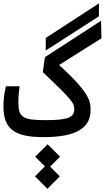

<svg xmlns="http://www.w3.org/2000/svg" viewBox="-20 -831 638 1169"><path d="M246.1 3.9C459 3.9 531.7 -60.5 531.7 -161.6C531.7 -216.8 522.5 -268.6 339.8 -435.5L597.7 -597.7L595.2 -704.6L253.4 -482.9L240.7 -392.1C414.1 -226.1 432.1 -207 432.1 -165C432.1 -115.2 389.6 -99.6 259.8 -99.6C120.6 -99.6 91.8 -113.3 91.8 -209.5C91.8 -244.1 94.7 -266.6 99.1 -305.7H16.1C4.9 -261.2 1 -220.7 1 -183.1C1 -43.5 70.3 3.9 246.1 3.9ZM258.3 -523.4 582 -731.4 582.5 -810.5 258.8 -600.1ZM268.6 318.4 344.2 242.7 285.2 183.6 345.7 123 270 47.4 194.3 123 253.4 182.1 192.9 242.7Z"/></svg>

Font: Cascadia Code PL
Style: Regular
Weight: 400
Monospace: yes
Designer: Aaron Bell
Foundry: Saja Typeworks
Version: Version 2404.023